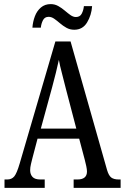

<svg xmlns="http://www.w3.org/2000/svg" viewBox="-20 -916 608 936"><path d="M2 0V-41H15Q37 -41 49.5 -56Q62 -71 76 -119L250 -714H324L502 -87Q510 -60 522.5 -50.5Q535 -41 560 -41H568V0H339V-41H357Q404 -41 404 -80Q404 -90 400.5 -106.5Q397 -123 393 -138L366 -240H163L138 -145Q135 -133 131 -116.5Q127 -100 127 -86Q127 -66 138.5 -53.5Q150 -41 177 -41H198V0ZM179 -289H352L302 -480Q291 -525 281.5 -560.5Q272 -596 267 -624Q261 -596 252.5 -561.5Q244 -527 234 -490ZM342 -771Q321 -771 304 -780.5Q287 -790 272.5 -802.5Q258 -815 244.5 -824.5Q231 -834 217 -834Q198 -834 189.5 -817.5Q181 -801 179 -781H138Q140 -810 150 -836.5Q160 -863 179.5 -879.5Q199 -896 227 -896Q247 -896 264 -886.5Q281 -877 295.5 -864.5Q310 -852 323.5 -842.5Q337 -833 350 -833Q370 -833 378.5 -849.5Q387 -866 389 -886H429Q426 -842 404.5 -806.5Q383 -771 342 -771Z"/></svg>

Font: Noto Serif ExtraCondensed
Style: Regular
Weight: 400
Width: 2
Designer: Monotype Design Team
Foundry: Monotype Imaging Inc.
Version: Version 2.015